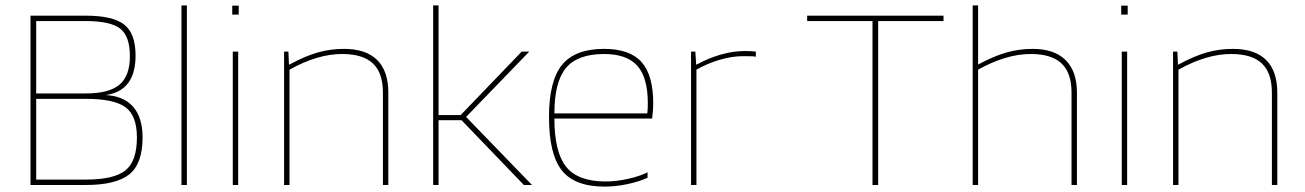

<svg xmlns="http://www.w3.org/2000/svg" viewBox="-20 -685 4831 711"><path d="M508 -176Q508 -79 459 -39.5Q410 0 298 0H93V-627H297Q398 -627 440 -594Q482 -561 482 -479Q482 -414 454.5 -377.5Q427 -341 372 -333Q439 -329 473.5 -289Q508 -249 508 -176ZM461 -477Q461 -551 425 -579Q389 -607 298 -607H114V-339H298Q384 -339 422.5 -371.5Q461 -404 461 -477ZM487 -176Q487 -257 444.5 -288Q402 -319 298 -319H114V-20H298Q402 -20 444.5 -54Q487 -88 487 -176Z M672 -665V0H652V-665Z M864 -631H840V-664H864ZM862 0H842V-494H862Z M1052 0H1032V-494H1048L1050 -446H1052Q1111 -478 1157.5 -491Q1204 -504 1254 -504Q1335 -504 1376.5 -463Q1418 -422 1418 -342V0H1398V-342Q1398 -415 1361 -450Q1324 -485 1247 -485Q1201 -485 1152.5 -470.5Q1104 -456 1052 -427Z M1604 -240V0H1584V-665H1604V-259H1686L1912 -494H1940L1706 -252L1950 0H1920L1689 -240Z M2378 -47V-27Q2349 -13 2305 -3.5Q2261 6 2219 6Q2108 6 2060.5 -54Q2013 -114 2013 -252Q2013 -385 2061 -444.5Q2109 -504 2217 -504Q2312 -504 2355.5 -455.5Q2399 -407 2399 -302Q2399 -290 2398 -276Q2397 -262 2395 -246H2033Q2033 -122 2076.5 -67.5Q2120 -13 2223 -13Q2263 -13 2307 -23Q2351 -33 2378 -47ZM2379 -302Q2379 -398 2340 -441.5Q2301 -485 2217 -485Q2119 -485 2076 -433.5Q2033 -382 2033 -265H2377Q2378 -274 2378.5 -283Q2379 -292 2379 -302Z M2559 0H2539V-494H2555L2558 -446H2560Q2604 -470 2649.5 -483Q2695 -496 2738 -496Q2749 -496 2761 -495.5Q2773 -495 2779 -494V-475Q2775 -476 2768.5 -476.5Q2762 -477 2731 -477Q2691 -477 2645 -463.5Q2599 -450 2559 -427Z M3474 -627V-607H3232V0H3211V-607H2969V-627Z M3602 0H3582V-665H3602V-446Q3659 -477 3706.5 -490.5Q3754 -504 3804 -504Q3884 -504 3926 -462.5Q3968 -421 3968 -342V0H3948V-342Q3948 -415 3911 -450Q3874 -485 3797 -485Q3751 -485 3702.5 -470.5Q3654 -456 3602 -427Z M4156 -631H4132V-664H4156ZM4154 0H4134V-494H4154Z M4344 0H4324V-494H4340L4342 -446H4344Q4403 -478 4449.5 -491Q4496 -504 4546 -504Q4627 -504 4668.5 -463Q4710 -422 4710 -342V0H4690V-342Q4690 -415 4653 -450Q4616 -485 4539 -485Q4493 -485 4444.5 -470.5Q4396 -456 4344 -427Z"/></svg>

Font: Blinker Thin
Style: Regular
Weight: 100
Designer: Juergen Huber
Foundry: supertype
Version: Version 1.017;hotconv 1.0.117;makeotfexe 2.5.65602